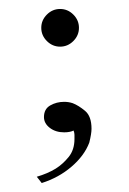

<svg xmlns="http://www.w3.org/2000/svg" viewBox="-20 -390 287 428"><path d="M114 -286Q97 -286 84.5 -298.5Q72 -311 72 -328Q72 -345 84.5 -357.5Q97 -370 114 -370Q131 -370 143.5 -357.5Q156 -345 156 -328Q156 -311 143.5 -298.5Q131 -286 114 -286ZM142 -160Q155 -155 169.5 -143Q184 -131 184 -103Q184 -92 179 -72Q168 -43 139.5 -18.5Q111 6 73 18L62 4Q86 -3 104 -14Q120 -24 133 -40Q146 -56 146 -80Q146 -85 146 -89.5Q146 -94 144 -99Q136 -95 123 -95Q104 -95 91 -105Q78 -115 78 -129Q78 -147 92 -155Q106 -163 123 -163Q133 -163 142 -160Z"/></svg>

Font: Ekushey Mukto
Style: Regular
Weight: 400
Designer: Al Mamun Sumon
Foundry: Al Mamun Sumon
Version: Version 1.0